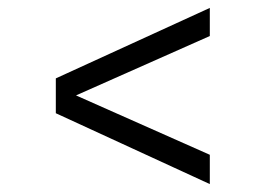

<svg xmlns="http://www.w3.org/2000/svg" viewBox="-20 -602 672 485"><path d="M121 -404 510 -582V-511L172 -361L510 -211V-137L121 -316Z"/></svg>

Font: Wix Madefor Text
Style: Regular
Weight: 400
Designer: Dalton Maag Ltd
Foundry: Dalton Maag Ltd
Version: Version 3.100